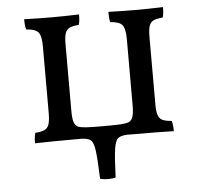

<svg xmlns="http://www.w3.org/2000/svg" viewBox="-50 -554 815 777"><g transform="rotate(-5 358.0 -165.0)"><path d="M640 2Q582 0 450 0Q424 1 413 10.5Q402 20 397 53.5Q392 87 389 168Q377 172 358 172Q341 172 326 168Q323 87 318.5 53.5Q314 20 303 10.5Q292 1 265 0Q142 0 76 2Q76 -24 81 -40Q117 -42 129.5 -56Q142 -70 142 -113V-386Q142 -429 129.5 -443.5Q117 -458 81 -460Q76 -473 76 -502Q146 -500 186 -500Q237 -500 299 -502Q299 -473 294 -460Q269 -458 256.5 -452Q244 -446 239 -431Q234 -416 234 -386V-116Q234 -86 238.5 -71Q243 -56 256 -50Q266 -46 287 -44.5Q308 -43 358 -43Q408 -43 429.5 -44.5Q451 -46 461 -50Q473 -55 478 -71Q483 -87 483 -116V-386Q483 -429 470.5 -443.5Q458 -458 422 -460Q418 -473 418 -502Q486 -500 528 -500Q578 -500 640 -502Q640 -473 635 -460Q610 -458 597.5 -452Q585 -446 580 -431Q575 -416 575 -386V-113Q575 -84 580 -69Q585 -54 597.5 -48Q610 -42 635 -40Q640 -26 640 2Z"/></g></svg>

Font: Vollkorn SC
Style: Regular
Weight: 400
Designer: Friedrich Althausen
Foundry: Friedrich Althausen
Version: Version 4.015